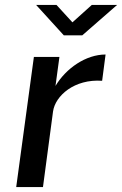

<svg xmlns="http://www.w3.org/2000/svg" viewBox="-20 -762 497 782"><path d="M155 0 196 -308C205 -372 283 -441 396 -433L410 -540C330 -540 249 -484 206 -412L222 -530H118L46 0ZM275 -671 210 -742H127L240 -618H315L457 -742H354Z"/></svg>

Font: Cheyenne Sans Medium
Style: Italic
Weight: 500
Italic angle: -8.13011°
Designer: The Public Sans project authors (U.S. Web Design System), Libre Franklin designed by Pablo Impallari and Rodrigo Fuenzal
Foundry: The Cheyenne Sans Project Authors
Version: Version 2.007